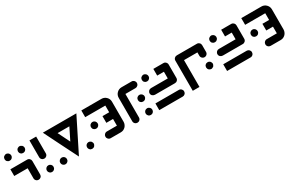

<svg xmlns="http://www.w3.org/2000/svg" viewBox="85 -1194 3002 1987"><g transform="rotate(-30 1586.0 -200.0)"><path d="M68.4 -332Q62.5 -326.2 55.7 -323.2Q47.9 -320.3 40 -320.3Q32.2 -320.3 24.4 -323.2Q17.6 -326.2 11.7 -332Q5.9 -336.9 2.9 -344.7Q0 -352.5 0 -360.4Q0 -367.2 2.9 -375Q5.9 -382.8 11.7 -388.7Q17.6 -393.6 24.4 -396.5Q32.2 -400.4 40 -400.4Q47.9 -400.4 55.7 -396.5Q62.5 -393.6 68.4 -388.7Q73.2 -382.8 77.1 -375Q80.1 -367.2 80.1 -360.4Q80.1 -352.5 77.1 -344.7Q73.2 -336.9 68.4 -332ZM228.5 -332Q222.7 -326.2 214.8 -323.2Q208 -320.3 200.2 -320.3Q192.4 -320.3 184.6 -323.2Q176.8 -326.2 171.9 -332Q166 -336.9 163.1 -344.7Q160.2 -352.5 160.2 -360.4Q160.2 -367.2 163.1 -375Q166 -382.8 171.9 -388.7Q176.8 -393.6 184.6 -396.5Q192.4 -400.4 200.2 -400.4Q208 -400.4 214.8 -396.5Q222.7 -393.6 228.5 -388.7Q233.4 -382.8 237.3 -375Q240.2 -367.2 240.2 -360.4Q240.2 -352.5 237.3 -344.7Q233.4 -336.9 228.5 -332ZM200.2 -240.2Q216.8 -240.2 228.5 -228.5Q240.2 -216.8 240.2 -200.2Q240.2 -146.5 240.2 -40Q240.2 -23.4 228.5 -11.7Q216.8 0 200.2 0Q183.6 0 171.9 -11.7Q160.2 -23.4 160.2 -40Q160.2 -80.1 160.2 -160.2Q106.4 -160.2 0 -160.2Q0 -186.5 0 -240.2Q49.8 -240.2 99.6 -240.2Q150.4 -240.2 200.2 -240.2Z M400.4 -400.4Q400.4 -333 400.4 -200.2Q400.4 -183.6 388.7 -171.9Q377 -160.2 360.4 -160.2Q343.8 -160.2 332 -171.9Q320.3 -183.6 320.3 -200.2Q320.3 -266.6 320.3 -400.4Q339.8 -400.4 360.4 -400.4Q379.9 -400.4 400.4 -400.4ZM388.7 -11.7Q382.8 -5.9 376 -2.9Q368.2 0 360.4 0Q352.5 0 344.7 -2.9Q337.9 -5.9 332 -11.7Q326.2 -17.6 323.2 -24.4Q320.3 -32.2 320.3 -40Q320.3 -47.9 323.2 -55.7Q326.2 -62.5 332 -68.4Q337.9 -73.2 344.7 -77.1Q352.5 -80.1 360.4 -80.1Q368.2 -80.1 376 -77.1Q382.8 -73.2 388.7 -68.4Q393.6 -62.5 397.5 -55.7Q400.4 -47.9 400.4 -40Q400.4 -32.2 397.5 -24.4Q393.6 -17.6 388.7 -11.7Z M480.5 -400.4Q614.3 -400.4 880.9 -400.4Q813.5 -266.6 680.7 0Q630.9 -99.6 580.1 -200.2Q530.3 -299.8 480.5 -400.4ZM610.4 -320.3Q633.8 -273.4 680.7 -178.7Q704.1 -225.6 751 -320.3Q715.8 -320.3 680.7 -320.3Q645.5 -320.3 610.4 -320.3ZM548.8 -11.7Q543 -5.9 536.1 -2.9Q528.3 0 520.5 0Q512.7 0 504.9 -2.9Q498 -5.9 492.2 -11.7Q486.3 -17.6 483.4 -24.4Q480.5 -32.2 480.5 -40Q480.5 -47.9 483.4 -55.7Q486.3 -62.5 492.2 -68.4Q498 -73.2 504.9 -77.1Q512.7 -80.1 520.5 -80.1Q528.3 -80.1 536.1 -77.1Q543 -73.2 548.8 -68.4Q553.7 -62.5 557.6 -55.7Q560.5 -47.9 560.5 -40Q560.5 -32.2 557.6 -24.4Q553.7 -17.6 548.8 -11.7ZM869.1 -11.7Q863.3 -5.9 855.5 -2.9Q847.7 0 840.8 0Q833 0 825.2 -2.9Q817.4 -5.9 812.5 -11.7Q806.6 -17.6 803.7 -24.4Q800.8 -32.2 800.8 -40Q800.8 -47.9 803.7 -55.7Q806.6 -62.5 812.5 -68.4Q817.4 -73.2 825.2 -77.1Q833 -80.1 840.8 -80.1Q847.7 -80.1 855.5 -77.1Q863.3 -73.2 869.1 -68.4Q874 -62.5 877 -55.7Q880.9 -47.9 880.9 -40Q880.9 -32.2 877 -24.4Q874 -17.6 869.1 -11.7Z M1008.8 -171.9Q1002.9 -166 996.1 -163.1Q988.3 -160.2 980.5 -160.2Q972.7 -160.2 964.8 -163.1Q958 -166 952.1 -171.9Q946.3 -176.8 943.4 -184.6Q940.4 -192.4 940.4 -200.2Q940.4 -208 943.4 -214.8Q946.3 -222.7 952.1 -228.5Q958 -233.4 964.8 -237.3Q972.7 -240.2 980.5 -240.2Q988.3 -240.2 996.1 -237.3Q1002.9 -233.4 1008.8 -228.5Q1013.7 -222.7 1017.6 -214.8Q1020.5 -208 1020.5 -200.2Q1020.5 -192.4 1017.6 -184.6Q1013.7 -176.8 1008.8 -171.9ZM1260.7 -80.1Q1260.7 -63.5 1253.9 -48.8Q1248 -34.2 1237.3 -23.4Q1226.6 -12.7 1211.9 -5.9Q1197.3 0 1180.7 0Q1140.6 0 1060.5 0Q1043.9 0 1032.2 -11.7Q1020.5 -23.4 1020.5 -40Q1020.5 -47.9 1023.4 -55.7Q1026.4 -62.5 1032.2 -68.4Q1038.1 -73.2 1044.9 -77.1Q1051.8 -80.1 1060.5 -80.1Q1100.6 -80.1 1180.7 -80.1Q1180.7 -106.4 1180.7 -160.2Q1153.3 -160.2 1100.6 -160.2Q1100.6 -186.5 1100.6 -240.2Q1127 -240.2 1180.7 -240.2Q1180.7 -266.6 1180.7 -320.3Q1100.6 -320.3 940.4 -320.3Q940.4 -346.7 940.4 -400.4Q1020.5 -400.4 1180.7 -400.4Q1213.9 -400.4 1237.3 -377Q1260.7 -353.5 1260.7 -320.3Q1260.7 -259.8 1260.7 -200.2Q1260.7 -139.6 1260.7 -80.1Z M1541 -320.3Q1501 -320.3 1420.9 -320.3Q1420.9 -226.6 1420.9 -40Q1420.9 -23.4 1409.2 -11.7Q1397.5 0 1380.9 0Q1364.3 0 1352.5 -11.7Q1340.8 -23.4 1340.8 -40Q1340.8 -133.8 1340.8 -320.3Q1340.8 -353.5 1364.3 -377Q1387.7 -400.4 1420.9 -400.4Q1460.9 -400.4 1541 -400.4Q1557.6 -400.4 1569.3 -388.7Q1581.1 -377 1581.1 -360.4Q1581.1 -343.8 1569.3 -332Q1557.6 -320.3 1541 -320.3ZM1569.3 -11.7Q1563.5 -5.9 1555.7 -2.9Q1548.8 0 1541 0Q1533.2 0 1525.4 -2.9Q1517.6 -5.9 1512.7 -11.7Q1506.8 -17.6 1503.9 -24.4Q1501 -32.2 1501 -40Q1501 -47.9 1503.9 -55.7Q1506.8 -62.5 1512.7 -68.4Q1517.6 -73.2 1525.4 -77.1Q1533.2 -80.1 1541 -80.1Q1548.8 -80.1 1555.7 -77.1Q1563.5 -73.2 1569.3 -68.4Q1574.2 -62.5 1578.1 -55.7Q1581.1 -47.9 1581.1 -40Q1581.1 -32.2 1578.1 -24.4Q1574.2 -17.6 1569.3 -11.7ZM1569.3 -171.9Q1563.5 -166 1555.7 -163.1Q1548.8 -160.2 1541 -160.2Q1533.2 -160.2 1525.4 -163.1Q1517.6 -166 1512.7 -171.9Q1506.8 -176.8 1503.9 -184.6Q1501 -192.4 1501 -200.2Q1501 -208 1503.9 -214.8Q1506.8 -222.7 1512.7 -228.5Q1517.6 -233.4 1525.4 -237.3Q1533.2 -240.2 1541 -240.2Q1548.8 -240.2 1555.7 -237.3Q1563.5 -233.4 1569.3 -228.5Q1574.2 -222.7 1578.1 -214.8Q1581.1 -208 1581.1 -200.2Q1581.1 -192.4 1578.1 -184.6Q1574.2 -176.8 1569.3 -171.9Z M1640.6 0Q1640.6 -26.4 1640.6 -80.1Q1734.4 -80.1 1920.9 -80.1Q1937.5 -80.1 1949.2 -68.4Q1960.9 -56.6 1960.9 -40Q1960.9 -23.4 1949.2 -11.7Q1937.5 0 1920.9 0Q1850.6 0 1780.3 0Q1710.9 0 1640.6 0ZM1960.9 -200.2Q1960.9 -183.6 1949.2 -171.9Q1937.5 -160.2 1920.9 -160.2Q1841.8 -160.2 1682.6 -160.2Q1666 -160.2 1652.3 -171.9Q1639.6 -184.6 1640.6 -202.1Q1640.6 -210 1644.5 -216.8Q1647.5 -222.7 1652.3 -228.5Q1658.2 -233.4 1665 -237.3Q1672.9 -240.2 1680.7 -240.2Q1747.1 -240.2 1880.9 -240.2Q1880.9 -266.6 1880.9 -320.3Q1853.5 -320.3 1800.8 -320.3Q1800.8 -346.7 1800.8 -400.4Q1840.8 -400.4 1920.9 -400.4Q1937.5 -400.4 1949.2 -388.7Q1960.9 -377 1960.9 -360.4Q1960.9 -320.3 1960.9 -280.3Q1960.9 -240.2 1960.9 -200.2ZM1709 -332Q1703.1 -326.2 1696.3 -323.2Q1688.5 -320.3 1680.7 -320.3Q1672.9 -320.3 1665 -323.2Q1658.2 -326.2 1652.3 -332Q1646.5 -336.9 1643.6 -344.7Q1640.6 -352.5 1640.6 -360.4Q1640.6 -367.2 1643.6 -375Q1646.5 -382.8 1652.3 -388.7Q1658.2 -393.6 1665 -396.5Q1672.9 -400.4 1680.7 -400.4Q1688.5 -400.4 1696.3 -396.5Q1703.1 -393.6 1709 -388.7Q1713.9 -382.8 1717.8 -375Q1720.7 -367.2 1720.7 -360.4Q1720.7 -352.5 1717.8 -344.7Q1713.9 -336.9 1709 -332Z M2361.3 -280.3Q2361.3 -263.7 2349.6 -252Q2337.9 -240.2 2321.3 -240.2Q2304.7 -240.2 2293 -252Q2281.2 -263.7 2281.2 -280.3Q2281.2 -293 2281.2 -320.3Q2227.5 -320.3 2121.1 -320.3Q2121.1 -212.9 2121.1 0Q2094.7 0 2041 0Q2041 -120.1 2041 -360.4Q2041 -377 2052.7 -388.7Q2064.5 -400.4 2081.1 -400.4Q2161.1 -400.4 2321.3 -400.4Q2337.9 -400.4 2349.6 -388.7Q2361.3 -377 2361.3 -360.4Q2361.3 -339.8 2361.3 -320.3Q2361.3 -299.8 2361.3 -280.3ZM2349.6 -111.3Q2343.8 -106.4 2335.9 -103.5Q2329.1 -99.6 2321.3 -99.6Q2313.5 -99.6 2305.7 -103.5Q2297.9 -106.4 2293 -111.3Q2287.1 -117.2 2284.2 -125Q2281.2 -132.8 2281.2 -139.6Q2281.2 -147.5 2284.2 -155.3Q2287.1 -163.1 2293 -168Q2297.9 -173.8 2305.7 -176.8Q2313.5 -179.7 2321.3 -179.7Q2329.1 -179.7 2335.9 -176.8Q2343.8 -173.8 2349.6 -168Q2354.5 -163.1 2357.4 -155.3Q2361.3 -147.5 2361.3 -139.6Q2361.3 -132.8 2357.4 -125Q2354.5 -117.2 2349.6 -111.3Z M2451.2 0Q2451.2 -26.4 2451.2 -80.1Q2544.9 -80.1 2731.4 -80.1Q2748 -80.1 2759.8 -68.4Q2771.5 -56.6 2771.5 -40Q2771.5 -23.4 2759.8 -11.7Q2748 0 2731.4 0Q2661.1 0 2590.8 0Q2521.5 0 2451.2 0ZM2771.5 -200.2Q2771.5 -183.6 2759.8 -171.9Q2748 -160.2 2731.4 -160.2Q2652.3 -160.2 2493.2 -160.2Q2476.6 -160.2 2462.9 -171.9Q2450.2 -184.6 2451.2 -202.1Q2451.2 -210 2455.1 -216.8Q2458 -222.7 2462.9 -228.5Q2468.8 -233.4 2475.6 -237.3Q2483.4 -240.2 2491.2 -240.2Q2557.6 -240.2 2691.4 -240.2Q2691.4 -266.6 2691.4 -320.3Q2664.1 -320.3 2611.3 -320.3Q2611.3 -346.7 2611.3 -400.4Q2651.4 -400.4 2731.4 -400.4Q2748 -400.4 2759.8 -388.7Q2771.5 -377 2771.5 -360.4Q2771.5 -320.3 2771.5 -280.3Q2771.5 -240.2 2771.5 -200.2ZM2519.5 -332Q2513.7 -326.2 2506.8 -323.2Q2499 -320.3 2491.2 -320.3Q2483.4 -320.3 2475.6 -323.2Q2468.8 -326.2 2462.9 -332Q2457 -336.9 2454.1 -344.7Q2451.2 -352.5 2451.2 -360.4Q2451.2 -367.2 2454.1 -375Q2457 -382.8 2462.9 -388.7Q2468.8 -393.6 2475.6 -396.5Q2483.4 -400.4 2491.2 -400.4Q2499 -400.4 2506.8 -396.5Q2513.7 -393.6 2519.5 -388.7Q2524.4 -382.8 2528.3 -375Q2531.2 -367.2 2531.2 -360.4Q2531.2 -352.5 2528.3 -344.7Q2524.4 -336.9 2519.5 -332Z M2919.9 -171.9Q2914.1 -166 2907.2 -163.1Q2899.4 -160.2 2891.6 -160.2Q2883.8 -160.2 2876 -163.1Q2869.1 -166 2863.3 -171.9Q2857.4 -176.8 2854.5 -184.6Q2851.6 -192.4 2851.6 -200.2Q2851.6 -208 2854.5 -214.8Q2857.4 -222.7 2863.3 -228.5Q2869.1 -233.4 2876 -237.3Q2883.8 -240.2 2891.6 -240.2Q2899.4 -240.2 2907.2 -237.3Q2914.1 -233.4 2919.9 -228.5Q2924.8 -222.7 2928.7 -214.8Q2931.6 -208 2931.6 -200.2Q2931.6 -192.4 2928.7 -184.6Q2924.8 -176.8 2919.9 -171.9ZM3171.9 -80.1Q3171.9 -63.5 3165 -48.8Q3159.2 -34.2 3148.4 -23.4Q3137.7 -12.7 3123 -5.9Q3108.4 0 3091.8 0Q3051.8 0 2971.7 0Q2955.1 0 2943.4 -11.7Q2931.6 -23.4 2931.6 -40Q2931.6 -47.9 2934.6 -55.7Q2937.5 -62.5 2943.4 -68.4Q2949.2 -73.2 2956.1 -77.1Q2962.9 -80.1 2971.7 -80.1Q3011.7 -80.1 3091.8 -80.1Q3091.8 -106.4 3091.8 -160.2Q3064.5 -160.2 3011.7 -160.2Q3011.7 -186.5 3011.7 -240.2Q3038.1 -240.2 3091.8 -240.2Q3091.8 -266.6 3091.8 -320.3Q3011.7 -320.3 2851.6 -320.3Q2851.6 -346.7 2851.6 -400.4Q2931.6 -400.4 3091.8 -400.4Q3125 -400.4 3148.4 -377Q3171.9 -353.5 3171.9 -320.3Q3171.9 -259.8 3171.9 -200.2Q3171.9 -139.6 3171.9 -80.1Z"/></g></svg>

Font: Stray Robotalk
Style: Regular
Weight: 400
Designer: Faina Iasen
Version: Version 1.0